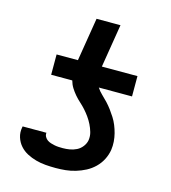

<svg xmlns="http://www.w3.org/2000/svg" viewBox="-110 -824 821 922"><g transform="rotate(15 300.0 -363.5)"><path d="M251 8Q226 8 201 6Q176 4 152.5 -2.5Q129 -9 108 -20Q87 -31 71.5 -48.5Q56 -66 48.5 -89.5Q41 -113 46 -139L47 -144H166L165 -143Q164 -133 169 -124Q174 -115 182 -109.5Q190 -104 199.5 -101Q209 -98 219 -96Q229 -94 239.5 -93.5Q250 -93 260 -93Q277 -93 294.5 -96Q312 -99 328 -107Q344 -115 355.5 -130Q367 -145 370 -162Q373 -183 367.5 -202Q362 -221 353.5 -238Q345 -255 334 -270.5Q323 -286 310.5 -300Q298 -314 284 -326.5Q270 -339 257.5 -353.5Q245 -368 235 -384Q225 -400 220 -419H115V-520H221L256 -735H375L340 -520H517V-419H352Q362 -403 376.5 -389.5Q391 -376 404.5 -361.5Q418 -347 429.5 -331.5Q441 -316 451.5 -299.5Q462 -283 469.5 -264.5Q477 -246 482 -226.5Q487 -207 488.5 -186.5Q490 -166 487 -145Q483 -120 471 -96.5Q459 -73 440 -54.5Q421 -36 398 -24Q375 -12 350 -4.5Q325 3 300.5 5.5Q276 8 251 8Z"/></g></svg>

Font: Iosevka Aile Oblique
Style: Bold
Weight: 700
Italic angle: -9°
Designer: Belleve Invis
Foundry: Belleve Invis
Version: Version 31.1.0; ttfautohint (v1.8.4)